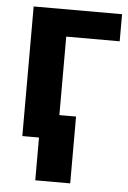

<svg xmlns="http://www.w3.org/2000/svg" viewBox="-52 -567 521 780"><g transform="rotate(5 209.0 -176.5)"><path d="M264 174.5H121.5V0H53.5V-528.5H414V-418H196V-98H264Z"/></g></svg>

Font: Roberto Sans
Style: Bold
Weight: 700
Designer: Google (font) & Cristiano Sobral (main changes)
Version: Version 1.000;October 12, 2021;FontCreator 14.0.0.2814 64-bi